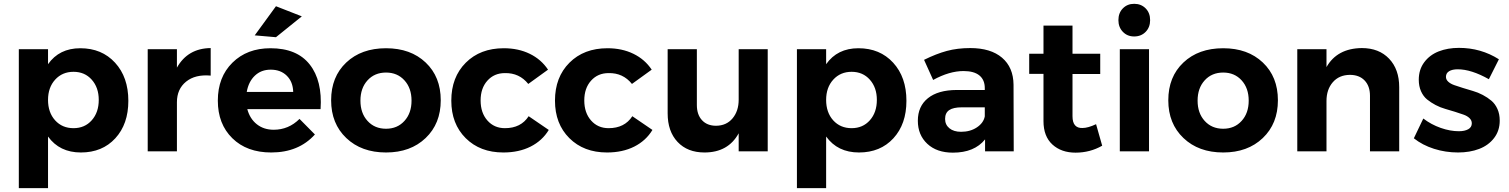

<svg xmlns="http://www.w3.org/2000/svg" viewBox="-20 -797 7945 1011"><path d="M402.8 -543Q516.1 -543 585.9 -466.8Q655.8 -390.6 655.8 -266.1Q655.8 -143.6 587.2 -68.8Q518.6 5.9 405.8 5.9Q293.5 5.9 232.9 -78.1V193.8H79.1V-538.1H232.9V-459Q292 -543 402.8 -543ZM367.2 -122.1Q426.3 -122.1 463.1 -163.6Q500 -205.1 500 -271Q500 -335.9 463.1 -377.4Q426.3 -418.9 367.2 -418.9Q308.1 -418.9 270.5 -377.7Q232.9 -336.4 232.9 -271Q232.9 -204.6 270.3 -163.3Q307.6 -122.1 367.2 -122.1Z M911.6 -440.9Q968.8 -542.5 1089.4 -543.9V-398.9Q1008.3 -406.2 960 -367.2Q911.6 -328.1 911.6 -258.8V0H757.8V-538.1H911.6Z M1569.3 -710.9 1433.1 -601.1 1321.3 -610.8 1433.1 -764.2ZM1404.3 -543Q1543.5 -543 1610.8 -457.5Q1678.2 -372.1 1668 -222.2H1282.2Q1295.9 -171.4 1332.5 -142.6Q1369.1 -113.8 1420.9 -113.8Q1500 -113.8 1557.1 -170.9L1638.2 -88.9Q1552.7 5.9 1408.2 5.9Q1279.8 5.9 1203.4 -69.1Q1127 -144 1127 -267.1Q1127 -391.1 1203.9 -467Q1280.8 -543 1404.3 -543ZM1279.3 -313H1523.9Q1522.5 -366.2 1490.2 -398.2Q1458 -430.2 1405.3 -430.2Q1355 -430.2 1321.8 -398.4Q1288.6 -366.7 1279.3 -313Z M2012.7 -543Q2142.1 -543 2221.4 -467.8Q2300.8 -392.6 2300.8 -269Q2300.8 -146 2221.2 -70.1Q2141.6 5.9 2012.7 5.9Q1883.3 5.9 1803.5 -70.1Q1723.6 -146 1723.6 -269Q1723.6 -392.6 1803.2 -467.8Q1882.8 -543 2012.7 -543ZM2012.7 -415Q1952.6 -415 1915.3 -374Q1877.9 -333 1877.9 -267.1Q1877.9 -201.2 1915.3 -160.2Q1952.6 -119.1 2012.7 -119.1Q2072.3 -119.1 2109.6 -160.2Q2147 -201.2 2147 -267.1Q2147 -333 2109.6 -374Q2072.3 -415 2012.7 -415Z M2761.7 -355Q2714.8 -413.6 2638.7 -412.1Q2582 -412.1 2546.4 -372.3Q2510.7 -332.5 2510.7 -268.1Q2510.7 -203.1 2546.4 -162.6Q2582 -122.1 2638.7 -122.1Q2723.1 -122.1 2763.7 -185.1L2869.6 -112.8Q2835.4 -56.2 2773.9 -25.1Q2712.4 5.9 2630.4 5.9Q2507.8 5.9 2432.1 -69.6Q2356.4 -145 2356.4 -267.1Q2356.4 -390.6 2432.6 -466.8Q2508.8 -543 2632.8 -543Q2709.5 -543 2769.5 -513.7Q2829.6 -484.4 2865.7 -430.2Z M3307.6 -355Q3260.7 -413.6 3184.6 -412.1Q3127.9 -412.1 3092.3 -372.3Q3056.6 -332.5 3056.6 -268.1Q3056.6 -203.1 3092.3 -162.6Q3127.9 -122.1 3184.6 -122.1Q3269 -122.1 3309.6 -185.1L3415.5 -112.8Q3381.3 -56.2 3319.8 -25.1Q3258.3 5.9 3176.3 5.9Q3053.7 5.9 2978 -69.6Q2902.3 -145 2902.3 -267.1Q2902.3 -390.6 2978.5 -466.8Q3054.7 -543 3178.7 -543Q3255.4 -543 3315.4 -513.7Q3375.5 -484.4 3411.6 -430.2Z M3869.6 -538.1H4022.5V0H3869.6V-95.2Q3814.5 5.9 3689.5 5.9Q3600.1 5.9 3547.9 -49.6Q3495.6 -105 3495.6 -200.2V-538.1H3649.4V-244.1Q3649.4 -193.4 3676.5 -164.1Q3703.6 -134.8 3750.5 -134.8Q3805.2 -135.3 3837.4 -173.8Q3869.6 -212.4 3869.6 -272Z M4500 -543Q4613.3 -543 4683.1 -466.8Q4752.9 -390.6 4752.9 -266.1Q4752.9 -143.6 4684.3 -68.8Q4615.7 5.9 4502.9 5.9Q4390.6 5.9 4330.1 -78.1V193.8H4176.3V-538.1H4330.1V-459Q4389.2 -543 4500 -543ZM4464.4 -122.1Q4523.4 -122.1 4560.3 -163.6Q4597.2 -205.1 4597.2 -271Q4597.2 -335.9 4560.3 -377.4Q4523.4 -418.9 4464.4 -418.9Q4405.3 -418.9 4367.7 -377.7Q4330.1 -336.4 4330.1 -271Q4330.1 -204.6 4367.4 -163.3Q4404.8 -122.1 4464.4 -122.1Z M5317.9 0H5167V-63Q5110.8 6.8 4997.6 6.8Q4912.6 6.8 4862.8 -39.8Q4813 -86.4 4813 -161.1Q4813 -237.3 4866.2 -280Q4919.4 -322.8 5017.6 -323.2H5165.5V-333Q5165.5 -376.5 5137.2 -399.7Q5108.9 -422.9 5053.7 -422.9Q4979 -422.9 4893.6 -376L4845.7 -481.9Q4909.7 -513.7 4965.6 -528.8Q5021.5 -543.9 5088.9 -543.9Q5196.8 -543.9 5256.3 -493.2Q5315.9 -442.4 5316.9 -351.1ZM5040.5 -103Q5088.9 -103 5123.8 -126.2Q5158.7 -149.4 5165.5 -184.1V-231.9H5044.9Q5000 -231.9 4978.3 -217.3Q4956.5 -202.6 4956.5 -170.9Q4956.5 -140.1 4979.2 -121.6Q5002 -103 5040.5 -103Z M5751.5 -143.1 5783.7 -29.8Q5719.7 6.8 5643.6 6.8Q5568.4 6.8 5521.5 -36.1Q5474.6 -79.1 5474.6 -159.2V-408.2H5399.4V-514.2H5474.6V-662.1H5627.4V-514.2H5773.4V-407.2H5627.4V-185.1Q5627.4 -152.3 5640.9 -137.2Q5654.3 -122.1 5679.7 -123Q5709 -123 5751.5 -143.1Z M5952.1 -776.9Q5988.8 -776.9 6012.5 -752.9Q6036.1 -729 6036.1 -690.9Q6036.1 -653.3 6012.5 -629.2Q5988.8 -605 5952.1 -605Q5916 -605 5892.6 -629.4Q5869.1 -653.8 5869.1 -690.9Q5869.1 -729 5892.6 -752.9Q5916 -776.9 5952.1 -776.9ZM5876.5 -538.1H6030.3V0H5876.5Z M6420.9 -543Q6550.3 -543 6629.6 -467.8Q6709 -392.6 6709 -269Q6709 -146 6629.4 -70.1Q6549.8 5.9 6420.9 5.9Q6291.5 5.9 6211.7 -70.1Q6131.8 -146 6131.8 -269Q6131.8 -392.6 6211.4 -467.8Q6291 -543 6420.9 -543ZM6420.9 -415Q6360.8 -415 6323.5 -374Q6286.1 -333 6286.1 -267.1Q6286.1 -201.2 6323.5 -160.2Q6360.8 -119.1 6420.9 -119.1Q6480.5 -119.1 6517.8 -160.2Q6555.2 -201.2 6555.2 -267.1Q6555.2 -333 6517.8 -374Q6480.5 -415 6420.9 -415Z M7150.9 -543.9Q7241.2 -543.9 7294.4 -488Q7347.7 -432.1 7347.7 -337.9V0H7193.8V-293Q7193.8 -343.8 7165.5 -373.3Q7137.2 -402.8 7087.9 -402.8Q7031.2 -402.3 6998 -364Q6964.8 -325.7 6964.8 -265.1V0H6811V-538.1H6964.8V-443.8Q7021 -542.5 7150.9 -543.9Z M7819.8 -379.9Q7727.1 -432.1 7655.8 -432.1Q7627.4 -432.1 7610.6 -422.1Q7593.8 -412.1 7593.8 -392.1Q7593.8 -377.9 7606 -366.7Q7618.2 -355.5 7638.2 -348.6Q7658.2 -341.8 7683.6 -333.7Q7709 -325.7 7735.6 -318.1Q7762.2 -310.5 7787.6 -297.1Q7813 -283.7 7833 -266.8Q7853 -250 7865 -223.1Q7877 -196.3 7877 -162.1Q7877 -108.9 7847.4 -70.3Q7817.9 -31.7 7768.8 -12.9Q7719.7 5.9 7657.7 5.9Q7591.8 5.9 7531 -13.4Q7470.2 -32.7 7424.8 -68.8L7474.6 -172.9Q7516.1 -141.1 7566.2 -123.5Q7616.2 -106 7661.6 -106Q7692.4 -106 7711.2 -116.5Q7730 -127 7730 -147.9Q7730 -163.1 7718 -174.8Q7706.1 -186.5 7686.3 -193.4Q7666.5 -200.2 7641.6 -208.3Q7616.7 -216.3 7590.3 -223.6Q7564 -231 7539.1 -244.1Q7514.2 -257.3 7494.4 -273.4Q7474.6 -289.6 7462.6 -316.4Q7450.7 -343.3 7450.7 -377Q7450.7 -430.7 7479.5 -469.2Q7508.3 -507.8 7555.7 -526.4Q7603 -544.9 7662.6 -544.9Q7777.8 -544.9 7872.6 -484.9Z"/></svg>

Font: Montserrat arm SemiBold
Style: Regular
Weight: 600
Designer: Julieta Ulanovsky
Foundry: Julieta Ulanovsky
Version: Version 6.000;PS 006.000;hotconv 1.0.88;makeotf.lib2.5.64775